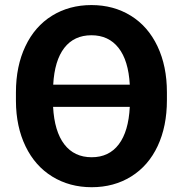

<svg xmlns="http://www.w3.org/2000/svg" viewBox="-20 -741 728 770"><path d="M346.7 -599.6Q277.3 -599.6 238 -549.1Q198.7 -498.5 193.4 -401.4H500.5Q495.1 -498.5 455.3 -549.1Q415.5 -599.6 346.7 -599.6ZM347.7 -110.4Q417 -110.4 456.3 -162.1Q495.6 -213.9 500.5 -312.5H192.9Q198.2 -213.9 238 -162.1Q277.8 -110.4 347.7 -110.4ZM649.4 -339.4Q649.4 -234.4 612.3 -155.3Q575.2 -76.2 506.1 -33.2Q437 9.8 347.7 9.8Q259.3 9.8 189.9 -32.7Q120.6 -75.2 82.5 -154.1Q44.4 -232.9 43.9 -335.4V-370.6Q43.9 -475.6 81.8 -555.4Q119.6 -635.3 188.7 -678Q257.8 -720.7 346.7 -720.7Q435.5 -720.7 504.6 -678Q573.7 -635.3 611.6 -555.4Q649.4 -475.6 649.4 -371.1Z"/></svg>

Font: MAUL Bold
Style: Bold
Weight: 700
Designer: MAUL
Version: Version 1.0; 2020; ttfautohint (v1.8.3)